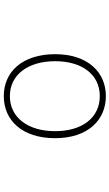

<svg xmlns="http://www.w3.org/2000/svg" viewBox="203 -784 593 1040"><g transform="rotate(-90 500.0 -263.5)"><path d="M500 13C630 13 727 -86 727 -262C727 -441 630 -540 500 -540C369 -540 272 -441 272 -262C272 -86 369 13 500 13ZM500 -20C383 -20 310 -115 310 -262C310 -408 383 -507 500 -507C616 -507 689 -408 689 -262C689 -115 616 -20 500 -20Z"/></g></svg>

Font: Harano Aji Gothic TW ExtraLight
Style: Regular
Weight: 250
Foundry: Masamichi Hosoda
Version: HaranoAjiGothicTW-ExtraLight version 20230610;ttx 4.39.4